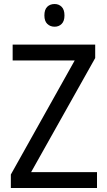

<svg xmlns="http://www.w3.org/2000/svg" viewBox="-20 -1029 535 956"><path d="M463 -93H34V-160L352 -728H43V-807H454V-740L135 -172H463ZM252 -1009Q273 -1009 287 -995Q301 -981 301 -952Q301 -924 287 -910Q273 -896 252 -896Q230 -896 215.5 -910Q201 -924 201 -952Q201 -981 215 -995Q229 -1009 252 -1009Z"/></svg>

Font: Noto Sans Kannada UI SemiCondensed
Style: Regular
Weight: 400
Width: 4
Designer: Jelle Bosma - Monotype Design Team
Foundry: Monotype Imaging Inc.
Version: Version 2.005; ttfautohint (v1.8.4.7-5d5b)